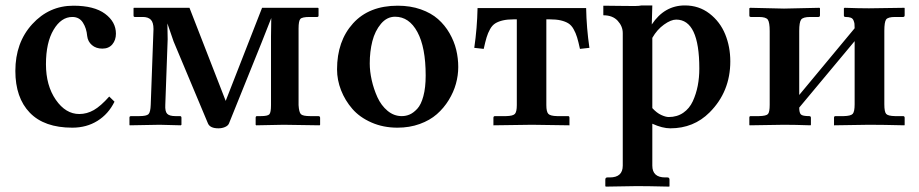

<svg xmlns="http://www.w3.org/2000/svg" viewBox="-20 -465 3416 714"><path d="M405.8 -86.9Q383.3 -41 342.5 -15.6Q301.8 9.8 249 9.8Q144.5 9.8 90.8 -45.9Q37.1 -101.6 37.1 -201.2Q37.1 -306.6 99.9 -375.2Q162.6 -443.8 252.9 -443.8Q330.1 -443.8 370.6 -413.8Q411.1 -383.8 411.1 -339.8Q411.1 -315.9 397.7 -300Q384.3 -284.2 360.8 -284.2Q336.9 -284.2 321.8 -297.4Q306.6 -310.5 304.2 -331.1Q301.8 -359.9 288.3 -380.9Q274.9 -401.9 249 -401.9Q207.5 -401.9 179.2 -354.2Q150.9 -306.6 150.9 -226.1Q150.9 -147 187.5 -94Q224.1 -41 274.9 -41Q303.2 -41 328.9 -55.7Q354.5 -70.3 386.2 -106Z M477.5 -436H684.6L819.3 -89.8L954.6 -436H1162.6L1164.6 -434.1V-407.2Q1164.6 -401.9 1159.7 -401.9H1131.3Q1103.5 -401.9 1096.9 -394.5Q1090.3 -387.2 1090.3 -358.9V-74.2Q1091.8 -47.9 1098.9 -40.5Q1106 -33.2 1133.8 -33.2H1163.6Q1170.4 -33.2 1170.4 -26.9V-1L1168.5 1L1034.7 -1L932.6 1L930.7 -1V-26.9Q930.7 -33.2 935.5 -33.2H949.7Q975.6 -33.2 981.7 -40Q987.8 -46.9 987.8 -74.2V-330.1L988.8 -397.9L952.6 -306.2L831.5 -5.9Q828.1 2.4 816.9 7.3Q805.7 12.2 792.5 12.2Q761.2 12.2 753.4 -5.9L625.5 -311L602.5 -377.9L603.5 -318.8L594.7 -75.2Q593.3 -50.8 601.6 -42Q609.9 -33.2 632.8 -33.2H649.4Q654.8 -33.2 654.8 -26.9V-1L652.3 1L573.7 -1L462.4 1L461.4 -1V-27.8Q461.4 -33.2 467.8 -33.2H497.6Q524.9 -33.2 532.2 -40.5Q539.6 -47.9 540.5 -75.2L550.8 -356.9Q550.8 -381.8 540.8 -391.8Q530.8 -401.9 510.7 -401.9H481.4Q476.6 -401.9 476.6 -407.2V-434.1Z M1449.2 -402.8Q1418.9 -402.8 1396.7 -376.5Q1374.5 -350.1 1364.7 -311.8Q1355 -273.4 1355 -229Q1355 -199.7 1362.3 -167Q1369.6 -134.3 1383.5 -103.5Q1397.5 -72.8 1421.1 -53Q1444.8 -33.2 1474.1 -33.2Q1489.7 -33.2 1503.7 -39.3Q1517.6 -45.4 1531.7 -60.5Q1545.9 -75.7 1554.4 -107.4Q1563 -139.2 1563 -184.1Q1563 -289.1 1532.2 -345.9Q1501.5 -402.8 1449.2 -402.8ZM1233.4 -207Q1233.4 -312.5 1293 -378.2Q1352.5 -443.8 1459 -443.8Q1506.3 -443.8 1544.9 -430.2Q1583.5 -416.5 1608.9 -394Q1634.3 -371.6 1651.6 -341.6Q1668.9 -311.5 1676.5 -280Q1684.1 -248.5 1684.1 -215.8Q1684.1 -184.6 1675.5 -153.6Q1667 -122.6 1648.7 -92.8Q1630.4 -63 1604.5 -40.3Q1578.6 -17.6 1540.8 -3.9Q1502.9 9.8 1458 9.8Q1405.3 9.8 1361.3 -9.5Q1317.4 -28.8 1290.3 -60.1Q1263.2 -91.3 1248.3 -129.4Q1233.4 -167.5 1233.4 -207Z M2023.9 -393.1H2011.7V-74.2Q2011.7 -49.8 2019 -41.7Q2026.4 -33.7 2051.8 -33.2H2092.8Q2097.7 -33.2 2097.7 -26.9V1L1958 -1L1814.9 1V-26.9Q1814.9 -33.2 1820.8 -33.2H1861.8Q1887.7 -33.7 1894.8 -41.5Q1901.9 -49.3 1901.9 -74.2V-393.1H1891.6Q1867.2 -393.1 1850.3 -389.2Q1833.5 -385.3 1822 -378.2Q1810.5 -371.1 1802.5 -356.7Q1794.4 -342.3 1789.6 -326.2Q1784.7 -310.1 1778.8 -283.2L1743.7 -287.1Q1754.4 -360.8 1755.9 -435.1H2159.7Q2161.1 -360.8 2171.9 -287.1L2136.7 -283.2Q2130.9 -310.1 2126 -326.2Q2121.1 -342.3 2113 -356.7Q2105 -371.1 2093.5 -378.2Q2082 -385.3 2065.2 -389.2Q2048.3 -393.1 2023.9 -393.1Z M2405.8 -324.2V-63Q2422.4 -44.9 2439 -37.4Q2455.6 -29.8 2466.8 -29.8Q2498 -29.8 2521 -45.7Q2543.9 -61.5 2556.4 -88.6Q2568.8 -115.7 2574.7 -146Q2580.6 -176.3 2580.6 -210Q2580.6 -392.1 2494.6 -392.1Q2475.1 -392.1 2449.2 -373.5Q2423.3 -355 2405.8 -324.2ZM2295.9 150.9V-341.8Q2295.9 -367.2 2277.1 -387.7Q2258.3 -408.2 2223.6 -408.2V-443.8Q2248.5 -443.8 2286.1 -443.1Q2323.7 -442.4 2341.1 -442.6Q2358.4 -442.9 2365.7 -444.8H2405.8L2403.8 -374Q2450.7 -444.8 2526.9 -444.8Q2579.1 -444.8 2618.4 -414.6Q2657.7 -384.3 2676.8 -337.6Q2695.8 -291 2695.8 -236.8Q2695.8 -124 2618.7 -46.9Q2559.6 12.2 2472.7 12.2Q2443.4 12.2 2405.8 -4.9V150.9Q2405.8 194.8 2453.6 194.8H2461.9Q2469.7 194.8 2469.7 203.1V227.1L2468.8 229Q2387.7 227.1 2348.6 227.1L2232.9 229L2231 227.1V203.1Q2231 194.8 2238.8 194.8H2247.6Q2295.9 194.8 2295.9 150.9Z M2895.5 -433.1 3027.3 -436 3029.3 -434.1V-408.2Q3029.3 -401.9 3023.4 -401.9H2993.2Q2966.3 -401.9 2959.2 -392.1Q2952.1 -382.3 2952.1 -350.1V-111.8L3158.2 -359.9Q3158.2 -371.1 3157.5 -377Q3156.7 -382.8 3153.8 -389.6Q3150.9 -396.5 3143.8 -399.2Q3136.7 -401.9 3124.5 -401.9Q3118.2 -401.9 3118.2 -407.2V-434.1L3120.6 -436Q3175.3 -434.1 3211.4 -434.1L3343.3 -436L3344.2 -434.1V-408.2Q3344.2 -401.9 3338.4 -401.9H3308.6Q3281.7 -401.9 3275.1 -392.3Q3268.6 -382.8 3268.6 -350.1V-77.1Q3268.6 -49.3 3275.4 -41.5Q3282.2 -33.7 3308.6 -33.2H3338.4Q3344.2 -33.2 3344.2 -26.9V-1L3343.3 1Q3262.2 -1 3211.4 -1L3081.5 1V-1V-27.8Q3081.5 -33.2 3087.4 -33.2H3117.2Q3144 -33.7 3151.1 -41.7Q3158.2 -49.8 3158.2 -77.1V-312L2952.1 -64.9Q2952.1 -45.4 2958.5 -39.3Q2964.8 -33.2 2989.3 -33.2Q2995.6 -33.2 2995.6 -26.9V-1L2994.1 1Q2934.6 -1 2895.5 -1L2767.6 1L2766.6 -1V-27.8Q2766.6 -33.2 2771.5 -33.2H2802.2Q2829.6 -33.7 2835.9 -41Q2842.3 -48.3 2842.3 -75.2V-349.1Q2842.3 -381.8 2835.4 -391.8Q2828.6 -401.9 2802.2 -401.9H2772.5Q2766.6 -401.9 2766.6 -407.2V-434.1L2769.5 -436Z"/></svg>

Font: Linux Libertine G
Style: Semibold
Weight: 600
Designer: Philipp H. Poll
Foundry: Philipp H. Poll
Version: Version 5.1.1